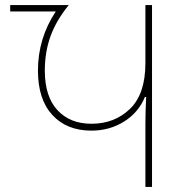

<svg xmlns="http://www.w3.org/2000/svg" viewBox="-20 -734 720 754"><path d="M551 -248Q551 -293 554 -353H549Q524 -292 467 -256.5Q410 -221 339 -221Q242 -221 185.5 -282.5Q129 -344 129 -457Q129 -583 199 -689H20V-714H250Q201 -654 178.5 -592Q156 -530 156 -457Q156 -355 205.5 -301.5Q255 -248 339 -248Q430 -248 490.5 -306.5Q551 -365 551 -486V-714H577V0H551Z"/></svg>

Font: Noto Sans Georgian Thin
Style: Regular
Weight: 250
Designer: Monotype Design team
Foundry: Monotype Imaging Inc.
Version: Version 1.000